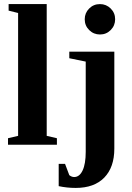

<svg xmlns="http://www.w3.org/2000/svg" viewBox="-20 -714 651 947"><path d="M210.4 -43.9 260.7 -32.2V0H19.5V-32.2L69.3 -43.9V-649.9L22.5 -661.6V-693.8H210.4ZM547.9 -619.1Q547.9 -587.9 526.1 -565.9Q504.4 -543.9 473.1 -543.9Q441.9 -543.9 419.9 -565.7Q397.9 -587.4 397.9 -619.1Q397.9 -649.9 419.7 -671.9Q441.4 -693.8 473.1 -693.8Q503.9 -693.8 525.9 -672.1Q547.9 -650.4 547.9 -619.1ZM543.9 19Q543.9 110.8 494.4 161.9Q444.8 212.9 353.5 212.9Q310.1 212.9 269.5 204.1V94.2H300.8L321.8 149.9Q333.5 159.2 345.7 159.2Q372.1 159.2 387.5 126.7Q402.8 94.2 402.8 34.7V-410.2L321.8 -426.8V-459H543.9Z"/></svg>

Font: Tinos
Style: Bold
Weight: 700
Designer: Steve Matteson
Foundry: Monotype Imaging Inc.
Version: Version 1.23